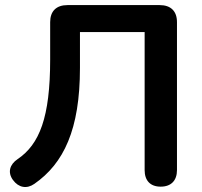

<svg xmlns="http://www.w3.org/2000/svg" viewBox="-20 -725 792 754"><path d="M611 8C652 8 675 -16 675 -57V-638C675 -681 651 -705 607 -705H245C201 -705 177 -681 177 -638V-491C177 -264 135 -158 49 -100C18 -79 9 -48 31 -18C53 12 85 18 115 -3C230 -83 294 -216 294 -458V-599H548V-57C548 -16 570 8 611 8Z"/></svg>

Font: SN Pro SemiBold
Style: Regular
Weight: 600
Designer: Tobias Whetton
Foundry: Supernotes
Version: Version 1.003;Glyphs 3.3 (3324)